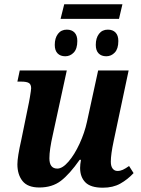

<svg xmlns="http://www.w3.org/2000/svg" viewBox="-20 -864 656 894"><path d="M353 -82Q353 -98 357 -120H351Q304 -53 263.5 -22Q223 9 163 9Q109 9 85 -21Q61 -51 61 -99Q61 -133 79 -212L115 -388L119 -410Q125 -446 125 -453Q125 -471 114.5 -477.5Q104 -484 78 -484H61L72 -536H291L226 -237Q210 -167 210 -127Q210 -79 247 -79Q271 -79 299 -111.5Q327 -144 350.5 -195Q374 -246 385 -297L437 -536H579L509 -206Q496 -145 496 -111Q496 -90 504.5 -79Q513 -68 527 -68Q540 -68 552 -73.5Q564 -79 581 -91L602 -58Q574 -28 540 -9Q506 10 459 10Q402 10 377.5 -15Q353 -40 353 -82ZM279 -844H550L534 -776H262ZM235 -655Q235 -687 250 -706.5Q265 -726 291 -726Q314 -726 327 -712.5Q340 -699 340 -673Q340 -637 323.5 -619.5Q307 -602 284 -602Q261 -602 248 -615.5Q235 -629 235 -655ZM426 -655Q426 -687 441 -706.5Q456 -726 482 -726Q505 -726 518 -712.5Q531 -699 531 -673Q531 -637 514.5 -619.5Q498 -602 475 -602Q452 -602 439 -615.5Q426 -629 426 -655Z"/></svg>

Font: Noto Serif Narrow
Style: Bold Italic
Weight: 700
Width: 4
Italic angle: -12°
Designer: Monotype Design Team
Foundry: Monotype Imaging Inc.
Version: Version 1.001